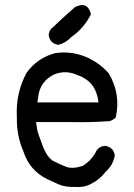

<svg xmlns="http://www.w3.org/2000/svg" viewBox="-20 -732 540 772"><path d="M281.2 -703.1Q332 -729.5 345.7 -674.8Q318.4 -619.1 266.6 -583Q244.1 -558.6 214.8 -551.8Q180.7 -556.6 175.8 -590.8Q176.8 -611.3 193.4 -623Q236.3 -664.1 281.2 -703.1ZM203.1 -518.6Q263.7 -527.3 321.3 -504.9Q377 -482.4 417 -437.5Q466.8 -353.5 445.3 -259.8Q435.5 -250 421.9 -245.1Q342.8 -239.3 264.6 -241.2H125Q126 -230.5 128.9 -213.9Q131.8 -197.3 150.9 -147.5Q169.9 -97.7 194.8 -84.5Q219.7 -71.3 245.6 -61.5Q271.5 -51.8 311.5 -64.5Q345.7 -85 364.3 -119.1Q375 -143.6 402.3 -145.5Q436.5 -140.6 441.4 -107.4Q435.5 -68.4 404.3 -41Q381.8 -10.7 348.6 5.9Q319.3 22.5 286.1 19.5Q243.2 21.5 214.8 8.8Q186.5 -3.9 169.9 -11.7Q98.6 -46.9 74.2 -123Q45.9 -188.5 47.9 -259.8Q42 -355.5 86.9 -439.5Q130.9 -500 203.1 -518.6ZM290 -430.7Q247.1 -450.2 202.1 -434.6Q137.7 -406.2 132.8 -335L129.9 -320.3H252.9H376Q369.1 -377.9 335 -406.2Q314.5 -422.9 290 -430.7Z"/></svg>

Font: NaikaiFont
Style: Regular-Lite
Weight: 400
Version: Version 1.67